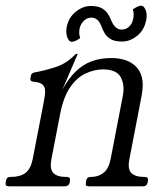

<svg xmlns="http://www.w3.org/2000/svg" viewBox="-46 -655 592 675"><path d="M-14 0Q-29 0 -26 -13L-25 -20Q-23 -33 -10 -33H-8Q25 -33 43.5 -47Q62 -61 69 -96L108 -297Q113 -322 112.5 -336.5Q112 -351 102.5 -358.5Q93 -366 70 -368Q59 -369 61 -380L63 -390Q65 -399 78 -401Q108 -406 147.5 -418.5Q187 -431 216 -461Q221 -466 224 -466H225Q227 -466 227 -465L173 -339Q194 -378 219.5 -403Q245 -428 276 -439.5Q307 -451 346 -451Q370 -451 392 -444.5Q414 -438 430.5 -422.5Q447 -407 453 -382Q459 -357 452 -319L409 -96Q402 -61 415.5 -47Q429 -33 461 -33H463Q476 -33 474 -20L473 -13Q470 0 457 0H266Q253 0 256 -13L257 -20Q259 -33 272 -33H275Q299 -33 317.5 -47Q336 -61 343 -96L386 -319Q393 -356 378.5 -383.5Q364 -411 316 -411Q287 -411 256.5 -397.5Q226 -384 201.5 -349.5Q177 -315 165 -252L135 -97Q128 -62 141 -47.5Q154 -33 186 -33H189Q202 -33 200 -20L199 -13Q196 0 181 0ZM345 -583Q353 -565 362 -558Q371 -551 382 -551Q397 -551 408 -561.5Q419 -572 422 -588Q424 -596 424 -604.5Q424 -613 421 -622Q428 -627 436 -631Q444 -635 450 -635Q460 -635 466 -620Q472 -605 468 -584Q461 -549 436 -529Q411 -509 384 -509Q358 -509 344 -517Q330 -525 323 -536.5Q316 -548 312 -559Q305 -578 296 -585.5Q287 -593 275 -593Q260 -593 248.5 -581.5Q237 -570 234 -555Q230 -538 236 -521Q229 -516 221 -512Q213 -508 206 -508Q197 -508 191 -523Q185 -538 188 -558Q195 -594 220.5 -614Q246 -634 273 -634Q298 -634 312 -626Q326 -618 333.5 -606Q341 -594 345 -583Z"/></svg>

Font: Young Serif Light
Style: Italic
Weight: 300
Italic angle: -10.979°
Designer: Bastien Sozeau
Foundry: NBR — Bastien Sozeau
Version: Version 5.001